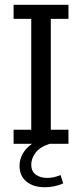

<svg xmlns="http://www.w3.org/2000/svg" viewBox="-20 -603 344 805"><path d="M37 0V-59H111V-524H37V-583H267V-524H193V-59H267V0ZM169 182Q119 182 90.5 158Q62 134 62 93Q62 54 88.5 23Q115 -8 166 -24L188 0Q146 14 128.5 38Q111 62 111 88Q111 115 130 129Q149 143 178 143Q193 143 206 140Q219 137 234 131L245 166Q227 174 207.5 178Q188 182 169 182Z"/></svg>

Font: Rokkitt SemiBold
Style: Regular
Weight: 400
Version: Version 3.103